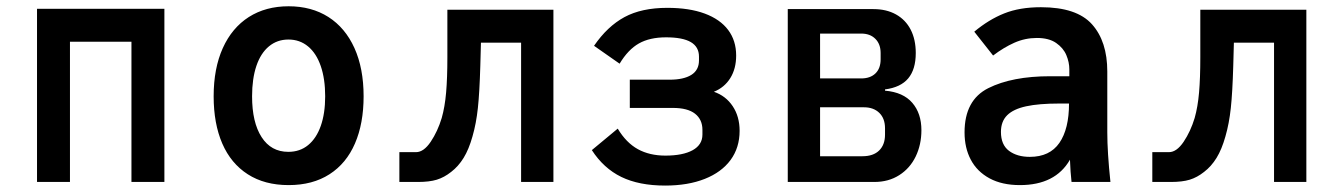

<svg xmlns="http://www.w3.org/2000/svg" viewBox="-20 -580 4240 612"><path d="M98 -552H504V0H399V-447H203V0H98Z M661 -273Q661 -362 690.2 -426.8Q719.5 -491.5 773.2 -525.8Q827 -560 900 -560Q973 -560 1026.8 -525.8Q1080.5 -491.5 1109.8 -426.8Q1139 -362 1139 -273Q1139 -186.5 1111.5 -122.8Q1084 -59 1030.2 -24.5Q976.5 10 900 10Q823.5 10 769.8 -24.5Q716 -59 688.5 -122.5Q661 -186 661 -273ZM1016.5 -273Q1016.5 -328.5 1002.5 -369.2Q988.5 -410 962 -432Q935.5 -454 899.5 -454Q863.5 -454 837.2 -432.2Q811 -410.5 797.2 -369.8Q783.5 -329 783.5 -273Q783.5 -190 813.8 -143Q844 -96 899 -96Q936 -96 962.2 -117.5Q988.5 -139 1002.5 -178.8Q1016.5 -218.5 1016.5 -273Z M1253 -95H1306Q1330.5 -95 1352.8 -128Q1375 -161 1388 -204Q1398 -239 1402 -285.2Q1406 -331.5 1406 -397V-549H1744V0H1641V-444H1513L1511 -370Q1508.5 -284.5 1503.2 -235.5Q1498 -186.5 1486 -145Q1474.5 -104 1457.8 -76.8Q1441 -49.5 1418 -32Q1396 -14.5 1372.2 -7.2Q1348.5 0 1313 0H1253Z M1866.5 -101.5 1949 -170Q1976 -125 2013.2 -104.5Q2050.5 -84 2101 -84Q2156.5 -84 2187.8 -101.2Q2219 -118.5 2219 -151V-166Q2219 -199 2195.5 -217.5Q2172 -236 2124.5 -236H1987.5V-326H2114.5Q2159 -326 2183.5 -341.2Q2208 -356.5 2208 -387.5V-399.5Q2208 -430.5 2182 -445.8Q2156 -461 2103 -461Q2051 -461 2016.5 -441.5Q1982 -422 1955 -377L1873.5 -434Q1916 -496 1970.5 -525.5Q2025 -555 2107 -555Q2177 -555 2226.2 -536.8Q2275.5 -518.5 2301 -484.5Q2326.5 -450.5 2326.5 -403Q2326.5 -361 2307.8 -331Q2289 -301 2255.5 -287.5Q2293.5 -274.5 2315.5 -241.5Q2337.5 -208.5 2337.5 -163Q2337.5 -109.5 2308.8 -70.2Q2280 -31 2226.5 -9.8Q2173 11.5 2100 11.5Q2017 11.5 1960.5 -16Q1904 -43.5 1866.5 -101.5Z M2491 -551H2764Q2805.5 -551 2836 -534Q2866.5 -517 2882.8 -485.5Q2899 -454 2899 -411Q2899 -359 2875 -330.2Q2851 -301.5 2801 -295V-291Q2859 -286 2888 -252.2Q2917 -218.5 2917 -165Q2917 -119 2898.8 -81.2Q2880.5 -43.5 2846.5 -21.8Q2812.5 0 2767 0H2491ZM2801 -151V-171Q2801 -202.5 2782.8 -220.2Q2764.5 -238 2734 -238H2594V-82H2729Q2763.5 -82 2782.2 -100.2Q2801 -118.5 2801 -151ZM2787 -391V-411Q2787 -439.5 2770.2 -456.2Q2753.5 -473 2725 -473H2594V-330H2725Q2754 -330 2770.5 -346Q2787 -362 2787 -391Z M3054.5 -158Q3054.5 -261 3130.2 -299Q3206 -337 3327.5 -337H3388.5V-359Q3388.5 -381.5 3379 -404.2Q3369.5 -427 3346.5 -443Q3323.5 -459 3285 -459Q3247.5 -459 3213.2 -443.8Q3179 -428.5 3145.5 -403L3085.5 -479Q3131.5 -517.5 3180.8 -537.2Q3230 -557 3298 -557Q3412 -557 3460.8 -502.5Q3509.5 -448 3509.5 -352V-158Q3509.5 -95 3519.5 0H3395.5Q3392 -30.5 3390.5 -71Q3344 10 3231 10Q3174 10 3134.2 -11.5Q3094.5 -33 3074.5 -70.8Q3054.5 -108.5 3054.5 -158ZM3387.5 -250H3356.5Q3291.5 -250 3251 -241.2Q3210.5 -232.5 3190.5 -212.8Q3170.5 -193 3170.5 -159.5Q3170.5 -118.5 3196.2 -99.2Q3222 -80 3262.5 -80Q3326 -80 3356.8 -124.5Q3387.5 -169 3387.5 -250Z M3653 -95H3706Q3730.5 -95 3752.8 -128Q3775 -161 3788 -204Q3798 -239 3802 -285.2Q3806 -331.5 3806 -397V-549H4144V0H4041V-444H3913L3911 -370Q3908.5 -284.5 3903.2 -235.5Q3898 -186.5 3886 -145Q3874.5 -104 3857.8 -76.8Q3841 -49.5 3818 -32Q3796 -14.5 3772.2 -7.2Q3748.5 0 3713 0H3653Z"/></svg>

Font: JuliaMono
Style: Bold
Weight: 700
Monospace: yes
Designer: cormullion
Foundry: corm
Version: Version 0.055; ttfautohint (v1.8.4)